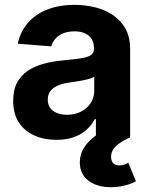

<svg xmlns="http://www.w3.org/2000/svg" viewBox="-20 -573 624 801"><path d="M216.2 10.4Q164.2 10.4 123 -8Q81.8 -26.3 58.4 -62.4Q35 -98.5 35 -152.3Q35 -198 51.5 -228.7Q68 -259.4 96.8 -278.3Q125.6 -297.2 162.4 -307.1Q199.1 -317 239.8 -320.7Q287.3 -325.3 316.4 -329.6Q345.4 -333.9 358.7 -342.9Q372.1 -352 372.1 -369.3V-371.7Q372.1 -394.2 362.5 -410Q352.9 -425.7 334.8 -433.9Q316.7 -442.2 291 -442.2Q263.9 -442.2 244 -434.1Q224.1 -426 211.6 -411.9Q199.1 -397.8 193.9 -379.5L54.1 -390.8Q64.7 -440.6 95.9 -477Q127.1 -513.3 176.7 -533Q226.3 -552.7 291.6 -552.7Q337 -552.7 378.5 -542.1Q420 -531.4 452.6 -509.1Q485.3 -486.7 504.2 -451.7Q523 -416.7 523 -368.2V0H380.1V-76H375.4Q362.1 -50.5 340.2 -31.1Q318.3 -11.7 287.5 -0.7Q256.7 10.4 216.2 10.4ZM259.4 -94.1Q292.8 -94.1 318.4 -107.5Q344 -120.9 358.6 -143.7Q373.2 -166.5 373.2 -194.9V-252.7Q366.4 -248.4 353.9 -244.6Q341.4 -240.8 326 -237.8Q310.6 -234.8 295.6 -232.5Q280.5 -230.3 268.2 -228.5Q241.3 -224.7 221.3 -216.1Q201.4 -207.4 190.3 -193.1Q179.3 -178.8 179.3 -157.4Q179.3 -126.3 201.8 -110.2Q224.3 -94.1 259.4 -94.1ZM442.9 208Q385.2 208 349.1 180.8Q313 153.5 313 104.3Q313 70.1 331.3 41.9Q349.7 13.8 380.1 -7.8L523 0Q483.7 17.6 463.5 36.8Q443.4 56 443.4 81.3Q443.4 97.9 452.1 107.5Q460.7 117 478.2 117Q489.1 117 498.4 113.8Q507.8 110.5 515.3 106L547.1 183.3Q528.6 193.7 500.8 200.8Q472.9 208 442.9 208Z"/></svg>

Font: Inter
Style: Regular
Weight: 400
Designer: Rasmus Andersson
Foundry: rsms
Version: Version 4.000;git-8c9346024